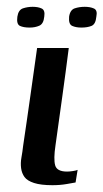

<svg xmlns="http://www.w3.org/2000/svg" viewBox="-20 -540 304 564"><path d="M182 -399Q173 -328 163 -256.5Q153 -185 143 -113Q137 -73 142 -54.5Q147 -36 177 -36Q184 -36 194 -37.5Q204 -39 208 -41L202 -4Q196 -3 176.5 0.5Q157 4 134 4Q100 4 80 -2.5Q60 -9 52 -20Q44 -31 42 -46Q40 -61 43 -77.5Q46 -94 48 -112Q53 -145 58.5 -183.5Q64 -222 69.5 -260.5Q75 -299 80 -335Q85 -371 89 -399Q112 -399 135.5 -399Q159 -399 182 -399ZM219 -459Q203 -459 192 -464Q181 -469 183 -491Q186 -511 199.5 -515.5Q213 -520 229 -520Q245 -520 256 -515Q267 -510 263 -491Q261 -469 249 -464Q237 -459 219 -459ZM67 -459Q49 -459 38.5 -464Q28 -469 31 -491Q34 -511 47.5 -515.5Q61 -520 76 -520Q92 -520 102.5 -515Q113 -510 110 -491Q108 -470 95.5 -464.5Q83 -459 67 -459Z"/></svg>

Font: Genos Thin Medium
Style: Italic
Weight: 500
Italic angle: -8°
Version: Version 1.010